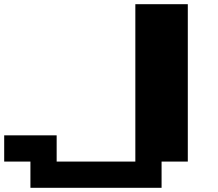

<svg xmlns="http://www.w3.org/2000/svg" viewBox="-20 -1020 1040 915"><path d="M625 -625V-1000H750H875V-625V-250H812.5H750V-187.5V-125H437.5H125V-187.5V-250H62.5H0V-312.5V-375H125H250V-312.5V-250H437.5H625Z"/></svg>

Font: Press Start 2P
Style: Regular
Weight: 500
Monospace: yes
Version: Version 2.14